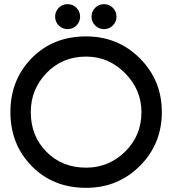

<svg xmlns="http://www.w3.org/2000/svg" viewBox="-20 -890 828 923"><path d="M437.5 -767.5Q420 -785 420 -810Q420 -835 437.5 -852.5Q455 -870 480 -870Q505 -870 522.5 -852.5Q540 -835 540 -810Q540 -785 522.5 -767.5Q505 -750 480 -750Q455 -750 437.5 -767.5ZM262.5 -767.5Q245 -785 245 -810Q245 -835 262.5 -852.5Q280 -870 305 -870Q330 -870 347.5 -852.5Q365 -835 365 -810Q365 -785 347.5 -767.5Q330 -750 305 -750Q280 -750 262.5 -767.5ZM394 -715Q547 -715 652.5 -609.5Q758 -504 758 -351Q758 -198 652.5 -92.5Q547 13 394 13Q235 13 132.5 -91.5Q30 -196 30 -351Q30 -506 132.5 -610.5Q235 -715 394 -715ZM128 -351Q128 -236 203.5 -160Q279 -84 394 -84Q503 -84 581.5 -161Q660 -238 660 -351Q660 -459 581 -538.5Q502 -618 394 -618Q280 -618 204 -539.5Q128 -461 128 -351Z"/></svg>

Font: Edgecutting Lite Medium
Style: Medium
Weight: 500
Designer: RandomMaerks (Nguyen Gia Bao)
Version: Version 1.0